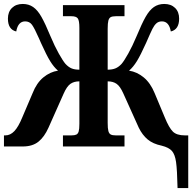

<svg xmlns="http://www.w3.org/2000/svg" viewBox="-20 -740 980 970"><path d="M797 -4Q753 -13 726 -35.5Q699 -58 681 -95L603 -268Q587 -304 569 -316.5Q551 -329 524 -329V-119Q524 -91 527.5 -78Q531 -65 539.5 -60.5Q548 -56 565 -56H609V0H298V-56H341Q357 -56 365.5 -60Q374 -64 377.5 -76Q381 -88 381 -114V-329Q354 -329 336 -316.5Q318 -304 302 -268L225 -95Q204 -48 174 -24Q144 0 95 0H0V-56H7Q32 -56 52.5 -77.5Q73 -99 93 -148L145 -270Q165 -321 199 -349Q233 -377 273 -383Q252 -401 233.5 -431Q215 -461 187 -523L177 -546Q154 -598 141.5 -615Q129 -632 107 -632Q71 -632 62 -581Q20 -591 20 -646Q20 -680 40.5 -700Q61 -720 95 -720Q125 -720 147.5 -704.5Q170 -689 189.5 -654.5Q209 -620 235 -557Q256 -507 277 -469.5Q298 -432 311 -417Q326 -401 341.5 -394.5Q357 -388 381 -388V-599Q381 -636 373 -647Q365 -658 341 -658H298V-714H609V-658H565Q548 -658 539.5 -653.5Q531 -649 527.5 -636Q524 -623 524 -595V-388Q547 -388 563 -394.5Q579 -401 594 -417Q607 -432 628 -469.5Q649 -507 670 -557Q696 -620 715.5 -654.5Q735 -689 757.5 -704.5Q780 -720 810 -720Q844 -720 864.5 -700Q885 -680 885 -646Q885 -591 843 -581Q834 -632 798 -632Q781 -632 770 -622Q759 -612 750 -594Q741 -576 718 -523Q690 -461 671.5 -431Q653 -401 632 -383Q672 -377 706 -349Q740 -321 761 -270L812 -148Q834 -94 853.5 -75Q873 -56 914 -56H931V210H877Q875 118 869.5 79Q864 40 848.5 22.5Q833 5 797 -4Z"/></svg>

Font: Noto Serif CondBlack
Style: Regular
Weight: 900
Width: 3
Designer: Monotype Design Team
Foundry: Monotype Imaging Inc.
Version: Version 1.001